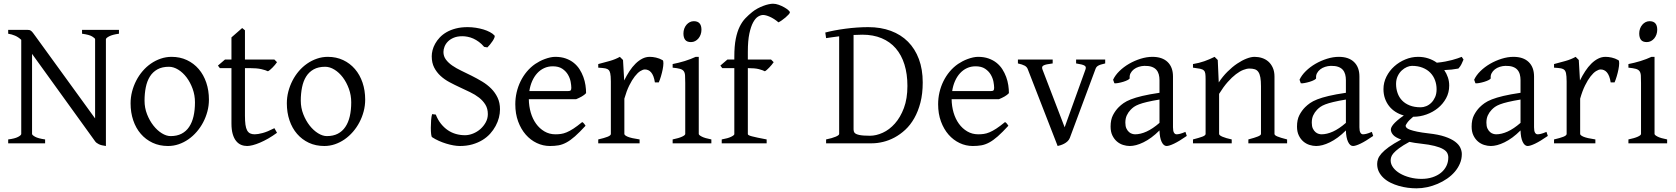

<svg xmlns="http://www.w3.org/2000/svg" viewBox="-20 -777 9086 1041"><path d="M24.4 0V-21Q60.5 -25.4 77.9 -34.7Q95.2 -43.9 95.2 -50.8V-561Q79.1 -576.2 61.3 -583.7Q43.5 -591.3 24.4 -594.2V-615.2H127.9Q135.3 -615.2 139.9 -614Q144.5 -612.8 149.4 -608.9Q154.3 -605 159.9 -597.4Q165.5 -589.8 174.8 -577.1L495.6 -134.8V-564Q495.6 -569.8 479.7 -579.3Q463.9 -588.9 424.8 -594.2V-615.2H625V-594.2Q589.8 -589.4 572 -580.1Q554.2 -570.8 554.2 -564V14.6Q529.8 11.7 515.9 4.9Q502 -2 496.1 -10.3L153.8 -484.9V-50.8Q153.8 -44.9 170.2 -35.6Q186.5 -26.4 224.6 -21V0Z M1037.1 -222.2Q1037.1 -260.7 1024.4 -295.7Q1011.7 -330.6 991.7 -357.2Q971.7 -383.8 946.3 -399.4Q920.9 -415 896 -415Q858.9 -415 833.5 -400.9Q808.1 -386.7 792.7 -362.1Q777.3 -337.4 770.5 -303.7Q763.7 -270 763.7 -231Q763.7 -192.4 777.3 -157.5Q791 -122.6 811.8 -96.2Q832.5 -69.8 857.4 -54.4Q882.3 -39.1 904.8 -39.1Q939.5 -39.1 964.4 -52Q989.3 -64.9 1005.4 -88.9Q1021.5 -112.8 1029.3 -146.5Q1037.1 -180.2 1037.1 -222.2ZM1112.8 -236.8Q1112.8 -204.1 1104.5 -172.9Q1096.2 -141.6 1081.5 -113.8Q1066.9 -85.9 1046.4 -62.3Q1025.9 -38.6 1001.2 -21.5Q976.6 -4.4 948.7 5.1Q920.9 14.6 891.1 14.6Q844.7 14.6 807.4 -2.9Q770 -20.5 743.4 -51.3Q716.8 -82 702.4 -124.5Q688 -167 688 -216.8Q688 -249 696 -280.3Q704.1 -311.5 718.5 -339.6Q732.9 -367.7 753.2 -391.4Q773.4 -415 798.1 -432.1Q822.8 -449.2 851.3 -459Q879.9 -468.8 910.2 -468.8Q956.1 -468.8 993.4 -451.2Q1030.8 -433.6 1057.4 -402.6Q1084 -371.6 1098.4 -329.1Q1112.8 -286.6 1112.8 -236.8Z M1481.9 -57.1Q1458 -39.6 1434.6 -26.1Q1411.1 -12.7 1389.9 -3.7Q1368.7 5.4 1350.6 10Q1332.5 14.6 1319.8 14.6Q1302.7 14.6 1287.4 8.3Q1272 2 1260.3 -12.5Q1248.5 -26.9 1241.7 -50.3Q1234.9 -73.7 1234.9 -107.9V-407.7H1171.9L1161.6 -421.4L1199.7 -454.1H1234.9V-574.2L1293 -625L1308.1 -612.8V-454.1H1467.8L1481.9 -439.9Q1477.5 -433.1 1470.9 -425.3Q1464.4 -417.5 1457.5 -410.6Q1450.7 -403.8 1444.1 -398.2Q1437.5 -392.6 1432.6 -390.6Q1420.9 -396.5 1397 -402.1Q1373 -407.7 1333.5 -407.7H1308.1V-149.9Q1308.1 -120.6 1310.8 -101.1Q1313.5 -81.5 1319.8 -70.1Q1326.2 -58.6 1336.2 -53.7Q1346.2 -48.8 1360.8 -48.8Q1377.9 -48.8 1403.8 -55.7Q1429.7 -62.5 1467.8 -82Z M1884.3 -222.2Q1884.3 -260.7 1871.6 -295.7Q1858.9 -330.6 1838.9 -357.2Q1818.8 -383.8 1793.5 -399.4Q1768.1 -415 1743.2 -415Q1706.1 -415 1680.7 -400.9Q1655.3 -386.7 1639.9 -362.1Q1624.5 -337.4 1617.7 -303.7Q1610.8 -270 1610.8 -231Q1610.8 -192.4 1624.5 -157.5Q1638.2 -122.6 1658.9 -96.2Q1679.7 -69.8 1704.6 -54.4Q1729.5 -39.1 1752 -39.1Q1786.6 -39.1 1811.5 -52Q1836.4 -64.9 1852.5 -88.9Q1868.7 -112.8 1876.5 -146.5Q1884.3 -180.2 1884.3 -222.2ZM1960 -236.8Q1960 -204.1 1951.7 -172.9Q1943.4 -141.6 1928.7 -113.8Q1914.1 -85.9 1893.6 -62.3Q1873 -38.6 1848.4 -21.5Q1823.7 -4.4 1795.9 5.1Q1768.1 14.6 1738.3 14.6Q1691.9 14.6 1654.5 -2.9Q1617.2 -20.5 1590.6 -51.3Q1564 -82 1549.6 -124.5Q1535.2 -167 1535.2 -216.8Q1535.2 -249 1543.2 -280.3Q1551.3 -311.5 1565.7 -339.6Q1580.1 -367.7 1600.3 -391.4Q1620.6 -415 1645.3 -432.1Q1669.9 -449.2 1698.5 -459Q1727.1 -468.8 1757.3 -468.8Q1803.2 -468.8 1840.6 -451.2Q1877.9 -433.6 1904.5 -402.6Q1931.2 -371.6 1945.6 -329.1Q1960 -286.6 1960 -236.8Z M2690.9 -184.1Q2690.9 -162.1 2685.1 -139.2Q2679.2 -116.2 2667.2 -94Q2655.3 -71.8 2637.5 -52Q2619.6 -32.2 2595.5 -17.6Q2571.3 -2.9 2540.8 5.9Q2510.3 14.6 2473.6 14.6Q2457.5 14.6 2438.5 11.2Q2419.4 7.8 2399.4 1.7Q2379.4 -4.4 2359.6 -13.2Q2339.8 -22 2322.8 -33.2Q2319.3 -35.2 2317.6 -49.8Q2315.9 -64.5 2315.9 -84.2Q2315.9 -104 2317.4 -124.5Q2318.8 -145 2322.8 -158.2L2342.8 -155.8Q2354 -127 2370.8 -106Q2387.7 -85 2408.2 -71Q2428.7 -57.1 2452.4 -50.5Q2476.1 -43.9 2501 -43.9Q2522.9 -43.9 2545.2 -53Q2567.4 -62 2585 -77.6Q2602.5 -93.3 2613.8 -114Q2625 -134.8 2625 -158.2Q2625 -188 2611.8 -209.5Q2598.6 -231 2577.4 -247.6Q2556.2 -264.2 2528.8 -277.3Q2501.5 -290.5 2472.9 -303.7Q2444.3 -316.9 2417 -331.5Q2389.6 -346.2 2368.4 -365.7Q2347.2 -385.3 2334 -410.9Q2320.8 -436.5 2320.8 -472.2Q2320.8 -487.3 2325.2 -504.9Q2329.6 -522.5 2339.4 -540Q2349.1 -557.6 2364.5 -574Q2379.9 -590.3 2401.6 -602.8Q2423.3 -615.2 2451.7 -622.6Q2480 -629.9 2515.6 -629.9Q2537.6 -629.9 2559.8 -626.5Q2582 -623 2601.3 -617.2Q2620.6 -611.3 2636.2 -603Q2651.9 -594.7 2660.6 -585Q2664.1 -582 2660.9 -573.5Q2657.7 -564.9 2651.1 -554.9Q2644.5 -544.9 2636.5 -535.2Q2628.4 -525.4 2622.6 -520L2605 -522.9Q2591.3 -539.1 2576.4 -550Q2561.5 -561 2546.1 -567.9Q2530.8 -574.7 2515.6 -577.6Q2500.5 -580.6 2486.8 -580.6Q2459.5 -580.6 2440.2 -572.5Q2420.9 -564.5 2408.4 -551.8Q2396 -539.1 2390.1 -523.9Q2384.3 -508.8 2384.3 -495.1Q2384.3 -472.2 2397.5 -454.3Q2410.6 -436.5 2432.1 -421.6Q2453.6 -406.7 2481.2 -393.6Q2508.8 -380.4 2537.6 -366Q2566.4 -351.6 2594 -335Q2621.6 -318.4 2643.1 -296.9Q2664.6 -275.4 2677.7 -247.8Q2690.9 -220.2 2690.9 -184.1Z M2977.1 -417.5Q2951.7 -417.5 2930.4 -407.7Q2909.2 -397.9 2892.8 -380.1Q2876.5 -362.3 2865.5 -337.6Q2854.5 -313 2850.1 -283.2H3059.1Q3070.3 -283.2 3074 -286.9Q3077.6 -290.5 3077.6 -300.8Q3077.6 -314 3074 -333.7Q3070.3 -353.5 3059.3 -372.3Q3048.3 -391.1 3028.6 -404.3Q3008.8 -417.5 2977.1 -417.5ZM3157.7 -272Q3148.9 -262.2 3134.3 -253.9Q3119.6 -245.6 3104 -239.3H2847.2Q2847.7 -201.2 2857.7 -166.7Q2867.7 -132.3 2886.5 -106.2Q2905.3 -80.1 2931.9 -64.5Q2958.5 -48.8 2991.7 -48.8Q3006.8 -48.8 3021.2 -50.8Q3035.6 -52.7 3052.2 -59.6Q3068.8 -66.4 3089.1 -79.6Q3109.4 -92.8 3136.7 -115.2Q3143.1 -111.8 3147.7 -105.5Q3152.3 -99.1 3154.8 -95.2Q3122.1 -59.6 3097.4 -37.8Q3072.8 -16.1 3051 -4.4Q3029.3 7.3 3008.1 11Q2986.8 14.6 2961.9 14.6Q2924.3 14.6 2890.4 -1.5Q2856.4 -17.6 2830.6 -47.1Q2804.7 -76.7 2789.3 -118.4Q2773.9 -160.2 2773.9 -211.9Q2773.9 -244.6 2781.2 -276.4Q2788.6 -308.1 2802.5 -336.4Q2816.4 -364.7 2836.4 -388.7Q2856.4 -412.6 2881.8 -430.2Q2892.6 -437.5 2906 -444.6Q2919.4 -451.7 2934.1 -457Q2948.7 -462.4 2963.1 -465.6Q2977.5 -468.8 2990.7 -468.8Q3022.5 -468.8 3047.4 -460Q3072.3 -451.2 3090.8 -436.3Q3109.4 -421.4 3122.1 -401.6Q3134.8 -381.8 3142.8 -359.9Q3150.9 -337.9 3154.3 -315.2Q3157.7 -292.5 3157.7 -272Z M3572.8 -450.7Q3577.1 -447.8 3576.9 -433.6Q3576.7 -419.4 3573 -400.9Q3569.3 -382.3 3563.5 -362.8Q3557.6 -343.3 3551.8 -330.1H3530.8Q3527.8 -349.6 3522.5 -363.3Q3517.1 -377 3510 -385Q3502.9 -393.1 3494.4 -396.7Q3485.8 -400.4 3476.6 -400.4Q3465.8 -400.4 3451.4 -391.4Q3437 -382.3 3421.9 -363Q3406.7 -343.8 3391.8 -313.7Q3377 -283.7 3365.2 -242.2V-50.8Q3365.2 -43.5 3383.5 -35.6Q3401.9 -27.8 3447.8 -21V0H3223.6V-21Q3255.9 -28.3 3273.9 -35.4Q3292 -42.5 3292 -50.8V-335Q3292 -351.1 3291 -362.1Q3290 -373 3288.6 -379.9Q3287.1 -386.7 3284.9 -390.6Q3282.7 -394.5 3280.8 -397Q3277.3 -400.4 3273.2 -402.6Q3269 -404.8 3262.5 -406.2Q3255.9 -407.7 3246.6 -408.4Q3237.3 -409.2 3223.6 -410.2V-429.7Q3255.4 -438 3285.9 -446.5Q3316.4 -455.1 3340.8 -468.8L3357.9 -451.7L3364.3 -340.8Q3377.4 -367.7 3392.8 -391.1Q3408.2 -414.6 3425.8 -431.9Q3443.4 -449.2 3462.6 -459Q3481.9 -468.8 3502.9 -468.8Q3518.6 -468.8 3536.6 -464.8Q3554.7 -460.9 3572.8 -450.7Z M3627 0V-21Q3660.2 -27.8 3677.7 -35.9Q3695.3 -43.9 3695.3 -50.8V-327.1Q3695.3 -352.1 3694.3 -367.4Q3693.4 -382.8 3687 -391.4Q3680.7 -399.9 3666.7 -403.8Q3652.8 -407.7 3627 -410.2V-429.7Q3642.1 -432.6 3658.9 -436.8Q3675.8 -440.9 3692.4 -446Q3709 -451.2 3724.1 -457Q3739.3 -462.9 3752 -468.8H3768.6V-50.8Q3768.6 -44.9 3784.9 -36.4Q3801.3 -27.8 3836.9 -21V0ZM3783.2 -615.7Q3783.2 -602.1 3778.8 -589.8Q3774.4 -577.6 3766.8 -568.6Q3759.3 -559.6 3749 -554.2Q3738.8 -548.8 3726.6 -548.8Q3704.6 -548.8 3695.1 -561Q3685.5 -573.2 3685.5 -595.7Q3685.5 -609.4 3689.9 -621.6Q3694.3 -633.8 3702.1 -642.8Q3710 -651.9 3720 -657Q3730 -662.1 3741.7 -662.1Q3783.2 -662.1 3783.2 -615.7Z M4262.7 -710Q4262.7 -706.1 4255.6 -698.2Q4248.5 -690.4 4238.8 -682.1Q4229 -673.8 4218.5 -666.5Q4208 -659.2 4200.7 -655.8Q4189 -666 4177 -673.6Q4165 -681.2 4154.1 -686Q4143.1 -690.9 4133.5 -693.4Q4124 -695.8 4117.7 -695.8Q4105 -695.8 4090.6 -687.3Q4076.2 -678.7 4063.7 -656.2Q4051.3 -633.8 4043 -595.2Q4034.7 -556.6 4034.7 -496.1V-454.1H4160.6L4174.8 -439.9Q4170.4 -433.1 4163.8 -425.3Q4157.2 -417.5 4150.6 -410.6Q4144 -403.8 4137.7 -398.2Q4131.3 -392.6 4127 -390.6Q4115.7 -396.5 4094.7 -402.1Q4073.7 -407.7 4034.7 -407.7V-49.8Q4034.7 -46.9 4039.8 -43.9Q4044.9 -41 4057.1 -37.8Q4069.3 -34.7 4088.6 -30.5Q4107.9 -26.4 4136.7 -21V0H3893.1V-21Q3926.8 -26.9 3944.1 -35.4Q3961.4 -43.9 3961.4 -49.8V-407.7H3896L3885.7 -421.4L3923.8 -454.1H3961.4V-469.2Q3961.4 -526.9 3969.2 -566.2Q3977.1 -605.5 3990.5 -632.6Q4003.9 -659.7 4021.5 -678Q4039.1 -696.3 4058.6 -711.9Q4071.8 -722.7 4087.4 -731Q4103 -739.3 4118.4 -745.1Q4133.8 -751 4147.7 -753.9Q4161.6 -756.8 4170.9 -756.8Q4186 -756.8 4202.1 -751Q4218.3 -745.1 4231.7 -737.5Q4245.1 -730 4253.9 -722.2Q4262.7 -714.4 4262.7 -710Z M4655.8 -588.9Q4631.3 -588.9 4607.9 -587.4V-75.2Q4607.9 -64.5 4612.8 -57.6Q4619.6 -49.3 4639.2 -45.2Q4658.7 -41 4696.8 -41Q4730.5 -41 4766.4 -57.4Q4802.2 -73.7 4832 -107.2Q4861.8 -140.6 4880.9 -191.4Q4899.9 -242.2 4899.9 -311Q4899.9 -376 4883.8 -427.5Q4867.7 -479 4836.7 -514.9Q4805.7 -550.8 4760 -569.8Q4714.4 -588.9 4655.8 -588.9ZM4982.9 -330.1Q4982.9 -269 4970.5 -220.9Q4958 -172.9 4937 -136Q4916 -99.1 4888.4 -73.5Q4860.8 -47.9 4830.1 -31.5Q4799.3 -15.1 4767.8 -7.6Q4736.3 0 4707.5 0H4459V-21Q4492.2 -27.8 4511 -35.9Q4529.8 -43.9 4529.8 -50.8V-580.1Q4510.3 -577.6 4492.7 -575.2Q4475.1 -572.8 4459 -570.3L4454.6 -600.6Q4476.1 -606.4 4504.2 -611.8Q4532.2 -617.2 4563.5 -621.3Q4594.7 -625.5 4626.7 -627.7Q4658.7 -629.9 4687.5 -629.9Q4755.4 -629.9 4810.1 -609.6Q4864.7 -589.4 4903.1 -550.8Q4941.4 -512.2 4962.2 -456.5Q4982.9 -400.9 4982.9 -330.1Z M5269.5 -417.5Q5244.1 -417.5 5222.9 -407.7Q5201.7 -397.9 5185.3 -380.1Q5168.9 -362.3 5158 -337.6Q5147 -313 5142.6 -283.2H5351.6Q5362.8 -283.2 5366.5 -286.9Q5370.1 -290.5 5370.1 -300.8Q5370.1 -314 5366.5 -333.7Q5362.8 -353.5 5351.8 -372.3Q5340.8 -391.1 5321 -404.3Q5301.3 -417.5 5269.5 -417.5ZM5450.2 -272Q5441.4 -262.2 5426.8 -253.9Q5412.1 -245.6 5396.5 -239.3H5139.6Q5140.1 -201.2 5150.1 -166.7Q5160.2 -132.3 5179 -106.2Q5197.8 -80.1 5224.4 -64.5Q5251 -48.8 5284.2 -48.8Q5299.3 -48.8 5313.7 -50.8Q5328.1 -52.7 5344.7 -59.6Q5361.3 -66.4 5381.6 -79.6Q5401.9 -92.8 5429.2 -115.2Q5435.5 -111.8 5440.2 -105.5Q5444.8 -99.1 5447.3 -95.2Q5414.6 -59.6 5389.9 -37.8Q5365.2 -16.1 5343.5 -4.4Q5321.8 7.3 5300.5 11Q5279.3 14.6 5254.4 14.6Q5216.8 14.6 5182.9 -1.5Q5148.9 -17.6 5123 -47.1Q5097.2 -76.7 5081.8 -118.4Q5066.4 -160.2 5066.4 -211.9Q5066.4 -244.6 5073.7 -276.4Q5081.1 -308.1 5095 -336.4Q5108.9 -364.7 5128.9 -388.7Q5148.9 -412.6 5174.3 -430.2Q5185.1 -437.5 5198.5 -444.6Q5211.9 -451.7 5226.6 -457Q5241.2 -462.4 5255.6 -465.6Q5270 -468.8 5283.2 -468.8Q5314.9 -468.8 5339.8 -460Q5364.7 -451.2 5383.3 -436.3Q5401.9 -421.4 5414.6 -401.6Q5427.2 -381.8 5435.3 -359.9Q5443.4 -337.9 5446.8 -315.2Q5450.2 -292.5 5450.2 -272Z M5972.2 -433.1Q5957.5 -429.7 5948.2 -426.8Q5939 -423.8 5933.1 -420.2Q5927.2 -416.5 5924.1 -411.9Q5920.9 -407.2 5918.5 -399.9L5780.3 -28.8Q5775.9 -18.1 5767.6 -10.5Q5759.3 -2.9 5749.5 2.2Q5739.7 7.3 5730.2 10.3Q5720.7 13.2 5714.4 14.6L5553.2 -399.9Q5548.8 -413.6 5536.1 -420.7Q5523.4 -427.7 5499 -433.1V-454.1H5687.5V-433.1Q5668.5 -430.7 5656.5 -428.2Q5644.5 -425.8 5637.9 -422.1Q5631.3 -418.5 5630.4 -413.1Q5629.4 -407.7 5632.3 -399.9L5752.4 -86.9L5865.2 -399.9Q5867.7 -407.2 5866.9 -412.4Q5866.2 -417.5 5860.4 -421.1Q5854.5 -424.8 5843.5 -427.5Q5832.5 -430.2 5814.5 -433.1V-454.1H5972.2Z M6134.3 -48.8Q6163.6 -48.8 6196.5 -63.7Q6229.5 -78.6 6266.6 -110.8V-237.3Q6225.6 -230.5 6199 -224.1Q6172.4 -217.8 6155.3 -211.2Q6138.2 -204.6 6127.9 -197.3Q6117.7 -189.9 6109.9 -181.6Q6097.2 -168.5 6089.4 -151.6Q6081.5 -134.8 6081.5 -111.8Q6081.5 -92.3 6087.4 -80.1Q6093.3 -67.9 6101.6 -60.8Q6109.9 -53.7 6118.9 -51.3Q6127.9 -48.8 6134.3 -48.8ZM6414.6 -40Q6373 -11.2 6345.9 1.7Q6318.8 14.6 6305.2 14.6Q6289.1 14.6 6278.3 -7.8Q6267.6 -30.3 6266.6 -69.8Q6244.6 -47.9 6222.7 -31.7Q6200.7 -15.6 6179.7 -5.4Q6158.7 4.9 6139.9 9.8Q6121.1 14.6 6105.5 14.6Q6087.9 14.6 6069.3 8.8Q6050.8 2.9 6035.9 -9.8Q6021 -22.5 6011.2 -42.5Q6001.5 -62.5 6001.5 -90.8Q6001.5 -127.9 6014.4 -152.8Q6027.3 -177.7 6045.4 -195.8Q6057.1 -207.5 6072 -218Q6086.9 -228.5 6111.6 -238.3Q6136.2 -248 6173.3 -256.8Q6210.4 -265.6 6266.6 -273.9V-342.8Q6266.6 -359.4 6262.7 -373.8Q6258.8 -388.2 6249.5 -398.7Q6240.2 -409.2 6224.4 -414.8Q6208.5 -420.4 6184.6 -419.9Q6168.9 -419.4 6153.8 -414.6Q6138.7 -409.7 6127.4 -400.9Q6116.2 -392.1 6109.9 -380.1Q6103.5 -368.2 6105 -353.5Q6105.5 -349.1 6095 -343.5Q6084.5 -337.9 6070.1 -333.5Q6055.7 -329.1 6041.7 -326.7Q6027.8 -324.2 6022 -325.7L6015.1 -344.7Q6026.4 -369.1 6049.3 -391.6Q6072.3 -414.1 6101.8 -431.2Q6131.3 -448.2 6164.3 -458.5Q6197.3 -468.8 6228 -468.8Q6281.7 -468.8 6310.8 -440.7Q6339.8 -412.6 6339.8 -362.3V-86.9Q6339.8 -66.4 6345.2 -57.6Q6350.6 -48.8 6359.4 -48.8Q6366.2 -48.8 6377 -51.3Q6387.7 -53.7 6407.2 -62Z M6748.5 0V-21Q6783.7 -30.3 6800.3 -37.1Q6816.9 -43.9 6816.9 -50.8V-309.1Q6816.9 -338.9 6813.5 -357.4Q6810.1 -376 6802.7 -386.7Q6795.4 -397.5 6783.4 -401.4Q6771.5 -405.3 6754.4 -405.3Q6739.3 -405.3 6720.7 -397.9Q6702.1 -390.6 6680.9 -374.5Q6659.7 -358.4 6636.5 -332.3Q6613.3 -306.2 6589.8 -268.1V-50.8Q6589.8 -43.5 6608.2 -35.6Q6626.5 -27.8 6658.2 -21V0H6448.2V-21Q6480.5 -29.3 6498.5 -35.9Q6516.6 -42.5 6516.6 -50.8V-347.2Q6516.6 -366.2 6515.1 -377.4Q6513.7 -388.7 6507.1 -395Q6500.5 -401.4 6486.8 -404.3Q6473.1 -407.2 6448.2 -410.2V-429.7Q6481.4 -435.1 6509.8 -445.1Q6538.1 -455.1 6565.4 -468.8L6582.5 -451.7L6587.9 -330.1Q6609.4 -362.8 6635.3 -388.4Q6661.1 -414.1 6687.5 -431.9Q6713.9 -449.7 6738.5 -459.2Q6763.2 -468.8 6782.2 -468.8Q6803.2 -468.8 6822.8 -462.4Q6842.3 -456.1 6857.2 -442.9Q6872.1 -429.7 6881.1 -409.4Q6890.1 -389.2 6890.1 -361.8V-50.8Q6890.1 -43.9 6905 -37.4Q6919.9 -30.8 6958.5 -21V0Z M7145 -48.8Q7174.3 -48.8 7207.3 -63.7Q7240.2 -78.6 7277.3 -110.8V-237.3Q7236.3 -230.5 7209.7 -224.1Q7183.1 -217.8 7166 -211.2Q7148.9 -204.6 7138.7 -197.3Q7128.4 -189.9 7120.6 -181.6Q7107.9 -168.5 7100.1 -151.6Q7092.3 -134.8 7092.3 -111.8Q7092.3 -92.3 7098.1 -80.1Q7104 -67.9 7112.3 -60.8Q7120.6 -53.7 7129.6 -51.3Q7138.7 -48.8 7145 -48.8ZM7425.3 -40Q7383.8 -11.2 7356.7 1.7Q7329.6 14.6 7315.9 14.6Q7299.8 14.6 7289.1 -7.8Q7278.3 -30.3 7277.3 -69.8Q7255.4 -47.9 7233.4 -31.7Q7211.4 -15.6 7190.4 -5.4Q7169.4 4.9 7150.6 9.8Q7131.8 14.6 7116.2 14.6Q7098.6 14.6 7080.1 8.8Q7061.5 2.9 7046.6 -9.8Q7031.7 -22.5 7022 -42.5Q7012.2 -62.5 7012.2 -90.8Q7012.2 -127.9 7025.1 -152.8Q7038.1 -177.7 7056.2 -195.8Q7067.9 -207.5 7082.8 -218Q7097.7 -228.5 7122.3 -238.3Q7147 -248 7184.1 -256.8Q7221.2 -265.6 7277.3 -273.9V-342.8Q7277.3 -359.4 7273.4 -373.8Q7269.5 -388.2 7260.3 -398.7Q7251 -409.2 7235.1 -414.8Q7219.2 -420.4 7195.3 -419.9Q7179.7 -419.4 7164.6 -414.6Q7149.4 -409.7 7138.2 -400.9Q7127 -392.1 7120.6 -380.1Q7114.3 -368.2 7115.7 -353.5Q7116.2 -349.1 7105.7 -343.5Q7095.2 -337.9 7080.8 -333.5Q7066.4 -329.1 7052.5 -326.7Q7038.6 -324.2 7032.7 -325.7L7025.9 -344.7Q7037.1 -369.1 7060.1 -391.6Q7083 -414.1 7112.5 -431.2Q7142.1 -448.2 7175 -458.5Q7208 -468.8 7238.8 -468.8Q7292.5 -468.8 7321.5 -440.7Q7350.6 -412.6 7350.6 -362.3V-86.9Q7350.6 -66.4 7356 -57.6Q7361.3 -48.8 7370.1 -48.8Q7377 -48.8 7387.7 -51.3Q7398.4 -53.7 7418 -62Z M7769 -293Q7769 -318.8 7760.5 -342Q7752 -365.2 7735.1 -382.6Q7718.3 -399.9 7693.1 -409.9Q7668 -419.9 7635.3 -419.9Q7623 -419.9 7608.2 -413.6Q7593.3 -407.2 7580.1 -395Q7566.9 -382.8 7558.1 -364.3Q7549.3 -345.7 7549.3 -321.8Q7549.3 -295.9 7557.4 -272.7Q7565.4 -249.5 7581.8 -232.4Q7598.1 -215.3 7623.3 -205.3Q7648.4 -195.3 7683.1 -195.3Q7697.3 -195.3 7712.6 -201.4Q7728 -207.5 7740.5 -220Q7752.9 -232.4 7761 -250.5Q7769 -268.6 7769 -293ZM7685.1 2Q7666.5 0 7650.9 -2.4Q7635.3 -4.9 7621.6 -7.8Q7586.4 11.2 7566.2 26.4Q7545.9 41.5 7535.6 53.5Q7525.4 65.4 7522.7 75.2Q7520 85 7520 92.8Q7520 113.3 7533.7 131.6Q7547.4 149.9 7570.3 163.3Q7593.3 176.8 7623.5 184.8Q7653.8 192.9 7687 192.9Q7719.7 192.9 7746.6 184.1Q7773.4 175.3 7792.5 159.9Q7811.5 144.5 7822 123.3Q7832.5 102.1 7832.5 76.7Q7832.5 63 7826.2 51.5Q7819.8 40 7803.2 30.8Q7786.6 21.5 7758.1 14.2Q7729.5 6.8 7685.1 2ZM7837.4 -313Q7837.4 -275.4 7820.6 -244.4Q7803.7 -213.4 7776.4 -191.2Q7749 -168.9 7714.4 -156.5Q7679.7 -144 7644 -144H7642.1Q7618.7 -124.5 7609.9 -111.6Q7601.1 -98.6 7601.1 -95.7Q7601.1 -89.8 7606.2 -84.2Q7611.3 -78.6 7625.2 -73.5Q7639.2 -68.4 7663.6 -63.2Q7688 -58.1 7726.1 -53.7Q7779.3 -47.9 7814 -36.1Q7848.6 -24.4 7869.1 -9Q7889.6 6.3 7897.7 23.9Q7905.8 41.5 7905.8 58.6Q7905.8 85.4 7895.5 109.6Q7885.3 133.8 7867.7 154.3Q7850.1 174.8 7826.2 191.4Q7802.2 208 7774.9 219.7Q7747.6 231.4 7718.3 237.8Q7689 244.1 7660.2 244.1Q7637.2 244.1 7612.8 241Q7588.4 237.8 7564.5 231Q7540.5 224.1 7519.3 213.6Q7498 203.1 7481.9 188.2Q7465.8 173.3 7456.3 154.5Q7446.8 135.7 7446.8 111.8Q7446.8 99.1 7451.4 85.2Q7456.1 71.3 7470.2 55.2Q7484.4 39.1 7509.8 20.5Q7535.2 2 7577.1 -20.5Q7545.4 -31.7 7533.2 -45.9Q7521 -60.1 7521 -74.7Q7521 -78.6 7523.4 -85.2Q7525.9 -91.8 7533.4 -101.3Q7541 -110.8 7554.9 -123Q7568.8 -135.3 7591.3 -150.9Q7566.4 -157.7 7546.1 -170.7Q7525.9 -183.6 7511.5 -201.9Q7497.1 -220.2 7489 -243.4Q7481 -266.6 7481 -293.9Q7481 -329.6 7497.1 -361.6Q7513.2 -393.6 7539.6 -417.2Q7565.9 -440.9 7599.6 -454.8Q7633.3 -468.8 7668.9 -468.8Q7698.2 -468.8 7723.9 -460.4Q7749.5 -452.1 7770.5 -437Q7795.9 -439.5 7816.4 -443.4Q7836.9 -447.3 7853.3 -451.7Q7869.6 -456.1 7882.3 -460.4Q7895 -464.8 7905.3 -468.8L7915 -454.1Q7909.2 -440.4 7903.8 -429Q7898.4 -417.5 7887.2 -405.3Q7868.7 -401.9 7850.8 -399.9Q7833 -397.9 7810.5 -397Q7823.2 -378.4 7830.3 -357.4Q7837.4 -336.4 7837.4 -313Z M8091.8 -48.8Q8121.1 -48.8 8154.1 -63.7Q8187 -78.6 8224.1 -110.8V-237.3Q8183.1 -230.5 8156.5 -224.1Q8129.9 -217.8 8112.8 -211.2Q8095.7 -204.6 8085.4 -197.3Q8075.2 -189.9 8067.4 -181.6Q8054.7 -168.5 8046.9 -151.6Q8039.1 -134.8 8039.1 -111.8Q8039.1 -92.3 8044.9 -80.1Q8050.8 -67.9 8059.1 -60.8Q8067.4 -53.7 8076.4 -51.3Q8085.4 -48.8 8091.8 -48.8ZM8372.1 -40Q8330.6 -11.2 8303.5 1.7Q8276.4 14.6 8262.7 14.6Q8246.6 14.6 8235.8 -7.8Q8225.1 -30.3 8224.1 -69.8Q8202.1 -47.9 8180.2 -31.7Q8158.2 -15.6 8137.2 -5.4Q8116.2 4.9 8097.4 9.8Q8078.6 14.6 8063 14.6Q8045.4 14.6 8026.9 8.8Q8008.3 2.9 7993.4 -9.8Q7978.5 -22.5 7968.8 -42.5Q7959 -62.5 7959 -90.8Q7959 -127.9 7971.9 -152.8Q7984.9 -177.7 8002.9 -195.8Q8014.6 -207.5 8029.5 -218Q8044.4 -228.5 8069.1 -238.3Q8093.8 -248 8130.9 -256.8Q8168 -265.6 8224.1 -273.9V-342.8Q8224.1 -359.4 8220.2 -373.8Q8216.3 -388.2 8207 -398.7Q8197.8 -409.2 8181.9 -414.8Q8166 -420.4 8142.1 -419.9Q8126.5 -419.4 8111.3 -414.6Q8096.2 -409.7 8085 -400.9Q8073.7 -392.1 8067.4 -380.1Q8061 -368.2 8062.5 -353.5Q8063 -349.1 8052.5 -343.5Q8042 -337.9 8027.6 -333.5Q8013.2 -329.1 7999.3 -326.7Q7985.4 -324.2 7979.5 -325.7L7972.7 -344.7Q7983.9 -369.1 8006.8 -391.6Q8029.8 -414.1 8059.3 -431.2Q8088.9 -448.2 8121.8 -458.5Q8154.8 -468.8 8185.5 -468.8Q8239.3 -468.8 8268.3 -440.7Q8297.4 -412.6 8297.4 -362.3V-86.9Q8297.4 -66.4 8302.7 -57.6Q8308.1 -48.8 8316.9 -48.8Q8323.7 -48.8 8334.5 -51.3Q8345.2 -53.7 8364.7 -62Z M8754.9 -450.7Q8759.3 -447.8 8759 -433.6Q8758.8 -419.4 8755.1 -400.9Q8751.5 -382.3 8745.6 -362.8Q8739.7 -343.3 8733.9 -330.1H8712.9Q8710 -349.6 8704.6 -363.3Q8699.2 -377 8692.1 -385Q8685.1 -393.1 8676.5 -396.7Q8668 -400.4 8658.7 -400.4Q8647.9 -400.4 8633.5 -391.4Q8619.1 -382.3 8604 -363Q8588.9 -343.8 8574 -313.7Q8559.1 -283.7 8547.4 -242.2V-50.8Q8547.4 -43.5 8565.7 -35.6Q8584 -27.8 8629.9 -21V0H8405.8V-21Q8438 -28.3 8456.1 -35.4Q8474.1 -42.5 8474.1 -50.8V-335Q8474.1 -351.1 8473.1 -362.1Q8472.2 -373 8470.7 -379.9Q8469.2 -386.7 8467 -390.6Q8464.8 -394.5 8462.9 -397Q8459.5 -400.4 8455.3 -402.6Q8451.2 -404.8 8444.6 -406.2Q8438 -407.7 8428.7 -408.4Q8419.4 -409.2 8405.8 -410.2V-429.7Q8437.5 -438 8468 -446.5Q8498.5 -455.1 8522.9 -468.8L8540 -451.7L8546.4 -340.8Q8559.6 -367.7 8575 -391.1Q8590.3 -414.6 8607.9 -431.9Q8625.5 -449.2 8644.8 -459Q8664.1 -468.8 8685.1 -468.8Q8700.7 -468.8 8718.8 -464.8Q8736.8 -460.9 8754.9 -450.7Z M8809.1 0V-21Q8842.3 -27.8 8859.9 -35.9Q8877.4 -43.9 8877.4 -50.8V-327.1Q8877.4 -352.1 8876.5 -367.4Q8875.5 -382.8 8869.1 -391.4Q8862.8 -399.9 8848.9 -403.8Q8835 -407.7 8809.1 -410.2V-429.7Q8824.2 -432.6 8841.1 -436.8Q8857.9 -440.9 8874.5 -446Q8891.1 -451.2 8906.2 -457Q8921.4 -462.9 8934.1 -468.8H8950.7V-50.8Q8950.7 -44.9 8967 -36.4Q8983.4 -27.8 9019 -21V0ZM8965.3 -615.7Q8965.3 -602.1 8960.9 -589.8Q8956.5 -577.6 8949 -568.6Q8941.4 -559.6 8931.2 -554.2Q8920.9 -548.8 8908.7 -548.8Q8886.7 -548.8 8877.2 -561Q8867.7 -573.2 8867.7 -595.7Q8867.7 -609.4 8872.1 -621.6Q8876.5 -633.8 8884.3 -642.8Q8892.1 -651.9 8902.1 -657Q8912.1 -662.1 8923.8 -662.1Q8965.3 -662.1 8965.3 -615.7Z"/></svg>

Font: Noto Serif Devanagari
Style: Regular
Weight: 400
Designer: Monotype Design Team
Foundry: Monotype Imaging Inc.
Version: Version 1.01